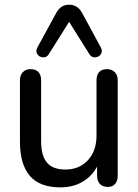

<svg xmlns="http://www.w3.org/2000/svg" viewBox="-20 -789 586 818"><path d="M65 -186.4V-446.7Q65 -469.2 77.4 -481.8Q89.8 -494.4 109.8 -494.4Q132.3 -494.4 143.8 -482.1Q155.2 -469.9 155.2 -446.7V-186.6Q155.2 -125.3 180.3 -96Q205.3 -66.7 258.5 -66.7Q317.8 -66.7 354.5 -106.4Q391.2 -146.2 391.2 -211.4V-446.7Q391.2 -469.9 402.4 -482.1Q413.5 -494.4 436 -494.4Q456 -494.4 468.8 -481.8Q481.5 -469.2 481.5 -446.7V-41.1Q481.5 -18.2 470.5 -5.5Q459.6 7.3 439.5 7.3Q417.6 7.3 405.5 -5.3Q393.5 -17.9 393.5 -41.1V-127.9L406.7 -109.1Q386.8 -52.1 342.5 -21.4Q298.1 9.3 237.9 9.3Q149.4 9.3 107.2 -39.6Q65 -88.5 65 -186.4ZM361 -558 274.4 -696 187.8 -558Q179 -543.7 163.2 -544.7Q147.3 -545.6 139 -558.3Q130.7 -570.9 139.5 -587.2L219.3 -733.4Q238.5 -769 274.4 -769Q311 -769 330.1 -733.4L409.3 -587.2Q418.1 -570.9 409.8 -558.3Q401.6 -545.6 385.7 -544.7Q369.8 -543.7 361 -558Z"/></svg>

Font: SN Pro Thin
Style: Regular
Weight: 200
Designer: Tobias Whetton
Foundry: Supernotes
Version: Version 1.003;Glyphs 3.3 (3324)